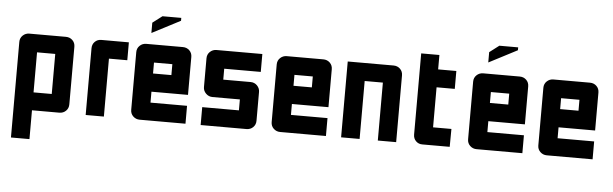

<svg xmlns="http://www.w3.org/2000/svg" viewBox="-53 -881 4023 1261"><g transform="rotate(5 1959.0 -250.0)"><path d="M50 -440Q50 -466 68 -483Q86 -500 111 -500H352Q378 -500 395.5 -483Q413 -466 413 -440V-60Q413 -34 395.5 -17Q378 0 352 0H172V190H50ZM172 -118H292V-382H172Z M767 -500V-382H646V0H526V-440Q526 -466 543 -483Q560 -500 585 -500Z M821 -440Q821 -466 839 -483Q857 -500 882 -500H1123Q1149 -500 1166.5 -483Q1184 -466 1184 -440V-190H943V-118H1184V0H882Q857 0 839 -17Q821 -34 821 -60ZM943 -310H1064V-382H943ZM909 -574V-642L972 -690H1096V-671Z M1586 -310Q1612 -310 1629.5 -292Q1647 -274 1647 -250V-60Q1647 -34 1629.5 -17Q1612 0 1586 0H1284V-118H1526V-190H1345Q1320 -190 1302 -208Q1284 -226 1284 -250V-440Q1284 -466 1302 -483Q1320 -500 1345 -500H1647V-382H1406V-310H1586Z M1747 -440Q1747 -466 1765 -483Q1783 -500 1808 -500H2049Q2075 -500 2092.5 -483Q2110 -466 2110 -440V-190H1869V-118H2110V0H1808Q1783 0 1765 -17Q1747 -34 1747 -60ZM1869 -310H1990V-382H1869Z M2512 -500Q2538 -500 2555.5 -483Q2573 -466 2573 -440V0H2452V-382H2332V0H2210V-500Z M2806 -118H2927L2926 0H2745Q2720 0 2703 -17Q2686 -34 2686 -60V-595H2806V-500H2926V-382H2806Z M3042 -440Q3042 -466 3060 -483Q3078 -500 3103 -500H3344Q3370 -500 3387.5 -483Q3405 -466 3405 -440V-190H3164V-118H3405V0H3103Q3078 0 3060 -17Q3042 -34 3042 -60ZM3164 -310H3285V-382H3164ZM3130 -574V-642L3193 -690H3317V-671Z M3505 -440Q3505 -466 3523 -483Q3541 -500 3566 -500H3807Q3833 -500 3850.5 -483Q3868 -466 3868 -440V-190H3627V-118H3868V0H3566Q3541 0 3523 -17Q3505 -34 3505 -60ZM3627 -310H3748V-382H3627Z"/></g></svg>

Font: Tschichold
Style: Bold
Weight: 700
Designer: Peter Wiegel
Foundry: Peter Wiegel
Version: Version 1.000; ttfautohint (v1.3)